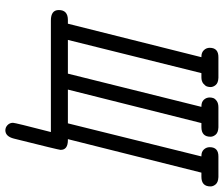

<svg xmlns="http://www.w3.org/2000/svg" viewBox="-78 -572 817 700"><g transform="rotate(90 330.0 -222.5)"><path d="M17.1 -28.8Q17.1 -62 53.2 -62H66.9L189 -548.8H187Q171.9 -548.8 163.3 -557.9Q154.8 -566.9 154.8 -579.1Q154.8 -611.3 189.9 -610.8H264.2Q283.2 -609.9 290.5 -600.8Q297.9 -591.8 297.9 -582Q297.9 -576.2 295.9 -569.6Q293.9 -563 285.4 -555.9Q276.9 -548.8 262.2 -548.8H247.1L126 -62H249L370.1 -548.8H368.2Q352.1 -548.8 344 -557.9Q335.9 -566.9 335.9 -579.1Q335.9 -585 337.9 -591.6Q339.8 -598.1 348.4 -604.5Q356.9 -610.8 372.1 -610.8H444.8Q463.9 -609.9 471.4 -600.8Q479 -591.8 479 -582Q479 -548.8 443.8 -548.8H429.2L307.1 -62H430.2L550.8 -548.8H548.8Q533.7 -548.8 525.4 -557.9Q517.1 -566.9 517.1 -579.1Q517.1 -611.3 551.8 -610.8H626Q645 -609.9 652.6 -600.8Q660.2 -591.8 660.2 -582Q660.2 -548.8 625 -548.8H609.9L487.8 -62H491.2Q527.3 -62 526.9 -35.2Q526.9 -29.3 485.8 134.8Q478 165.5 456.1 166Q444.8 166 436.5 158Q428.2 149.9 428.2 138.2Q428.2 134.3 436.5 100.1Q444.8 65.9 453.4 33.4Q461.9 1 461.9 0H55.2Q17.1 0 17.1 -28.8Z"/></g></svg>

Font: CMU Typewriter Text
Style: Italic
Weight: 500
Italic angle: -14.04°
Version: Version 0.7.0